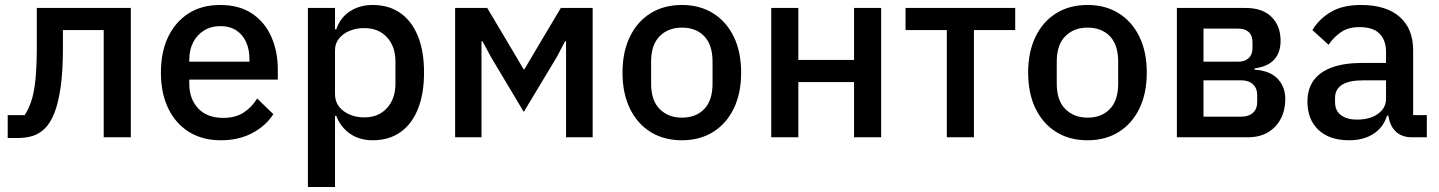

<svg xmlns="http://www.w3.org/2000/svg" viewBox="-20 -552 5786 772"><path d="M11 3V-89H79Q94 -111 105.5 -144.5Q117 -178 122.5 -231.5Q128 -285 128 -365V-520H506V0H397V-431H233V-360Q233 -264 223.5 -199.5Q214 -135 198 -96Q182 -57 161 -36Q140 -15 113 -6Q86 3 48 3Z M868 12Q794 12 740 -21.5Q686 -55 656.5 -116Q627 -177 627 -260Q627 -343 656 -403.5Q685 -464 738 -498Q791 -532 865 -532Q942 -532 993.5 -497.5Q1045 -463 1071 -404Q1097 -345 1097 -273V-232H741V-215Q741 -155 776.5 -116.5Q812 -78 878 -78Q926 -78 959 -99Q992 -120 1014 -156L1079 -93Q1049 -46 994.5 -17Q940 12 868 12ZM867 -447Q829 -447 800.5 -429.5Q772 -412 756.5 -381.5Q741 -351 741 -311V-304H983V-314Q983 -354 969 -384Q955 -414 929 -430.5Q903 -447 867 -447Z M1218 200V-520H1327V-434H1332Q1348 -481 1387 -506.5Q1426 -532 1478 -532Q1544 -532 1590 -499.5Q1636 -467 1660.5 -406.5Q1685 -346 1685 -260Q1685 -175 1660.5 -114Q1636 -53 1590 -20.5Q1544 12 1478 12Q1426 12 1388 -14Q1350 -40 1332 -86H1327V200ZM1445 -80Q1502 -80 1536 -117.5Q1570 -155 1570 -215V-305Q1570 -365 1536 -402Q1502 -439 1445 -439Q1412 -439 1385.5 -428Q1359 -417 1343 -397Q1327 -377 1327 -350V-174Q1327 -144 1343 -123.5Q1359 -103 1385.5 -91.5Q1412 -80 1445 -80Z M1810 0V-520H1939L2039 -352L2085 -274H2089L2135 -352L2235 -520H2363V0H2256V-320V-386H2252L2219 -323L2086 -102L1954 -323L1920 -386H1916V-323V0Z M2722 12Q2649 12 2595.5 -21.5Q2542 -55 2512.5 -116Q2483 -177 2483 -260Q2483 -343 2512.5 -404Q2542 -465 2595.5 -498.5Q2649 -532 2722 -532Q2794 -532 2847.5 -498.5Q2901 -465 2930.5 -404Q2960 -343 2960 -260Q2960 -177 2930.5 -116Q2901 -55 2847.5 -21.5Q2794 12 2722 12ZM2722 -79Q2778 -79 2811.5 -113.5Q2845 -148 2845 -216V-304Q2845 -372 2811.5 -406.5Q2778 -441 2722 -441Q2667 -441 2632.5 -406.5Q2598 -372 2598 -304V-216Q2598 -148 2632.5 -113.5Q2667 -79 2722 -79Z M3081 0V-520H3190V-311H3414V-520H3523V0H3414V-222H3190V0Z M3787 0V-431H3621V-520H4062V-431H3896V0Z M4353 12Q4280 12 4226.5 -21.5Q4173 -55 4143.5 -116Q4114 -177 4114 -260Q4114 -343 4143.5 -404Q4173 -465 4226.5 -498.5Q4280 -532 4353 -532Q4425 -532 4478.5 -498.5Q4532 -465 4561.5 -404Q4591 -343 4591 -260Q4591 -177 4561.5 -116Q4532 -55 4478.5 -21.5Q4425 12 4353 12ZM4353 -79Q4409 -79 4442.5 -113.5Q4476 -148 4476 -216V-304Q4476 -372 4442.5 -406.5Q4409 -441 4353 -441Q4298 -441 4263.5 -406.5Q4229 -372 4229 -304V-216Q4229 -148 4263.5 -113.5Q4298 -79 4353 -79Z M4712 0V-520H4989Q5056 -520 5092.5 -484Q5129 -448 5129 -388Q5129 -340 5103 -312Q5077 -284 5024 -277V-272Q5086 -268 5117 -235.5Q5148 -203 5148 -153Q5148 -110 5130 -75Q5112 -40 5078.5 -20Q5045 0 4997 0ZM4819 -83H4972Q5001 -83 5018 -98.5Q5035 -114 5035 -142V-169Q5035 -197 5018 -213Q5001 -229 4972 -229H4819ZM4819 -304H4958Q4986 -304 5001 -318.5Q5016 -333 5016 -358V-383Q5016 -409 5001 -423Q4986 -437 4958 -437H4819Z M5717 0H5656Q5626 0 5604.5 -13.5Q5583 -27 5572 -52Q5561 -77 5561 -111V-120L5592 -87H5557Q5542 -39 5502 -13.5Q5462 12 5405 12Q5325 12 5281 -30Q5237 -72 5237 -143Q5237 -195 5262.5 -229.5Q5288 -264 5337 -281.5Q5386 -299 5459 -299H5553V-343Q5553 -390 5527 -416.5Q5501 -443 5446 -443Q5401 -443 5371.5 -422.5Q5342 -402 5322 -372L5257 -431Q5283 -475 5330.5 -503.5Q5378 -532 5453 -532Q5553 -532 5607.5 -484.5Q5662 -437 5662 -350V-89H5717ZM5553 -229H5461Q5404 -229 5376 -211Q5348 -193 5348 -159V-141Q5348 -107 5372 -89Q5396 -71 5436 -71Q5470 -71 5496 -81Q5522 -91 5537.5 -110Q5553 -129 5553 -154Z"/></svg>

Font: IBM Plex Sans Medium
Style: Regular
Weight: 500
Designer: Mike Abbink, Paul van der Laan, Pieter van Rosmalen
Foundry: Bold Monday
Version: Version 3.201